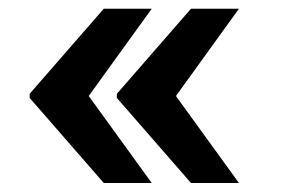

<svg xmlns="http://www.w3.org/2000/svg" viewBox="-20 -463 636 430"><path d="M212.4 -53.2 46.4 -243.7V-252.9L212.4 -443.4H319.8L178.7 -248L319.8 -53.2ZM407.7 -53.2 241.7 -243.7V-252.9L407.7 -443.4H515.1L374 -248L515.1 -53.2Z"/></svg>

Font: Bert Sans Black
Style: Regular
Weight: 900
Designer: Christian Robertson, Adam Twardoch, & Cristiano Sobral
Foundry: Google
Version: Version 12.135;January 10, 2020;FontCreator 12.0.0.2547 64-b